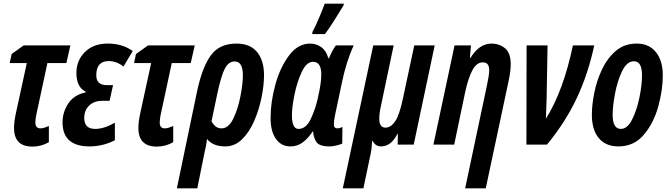

<svg xmlns="http://www.w3.org/2000/svg" viewBox="-20 -793 3676 1053"><path d="M248 -13V-102Q237 -97 224.5 -93Q212 -89 202 -89Q174 -89 174 -121Q174 -138 179 -163L240 -447H344L366 -544H110L44 -497L33 -447H127L68 -176Q57 -126 57 -91Q57 11 158 11Q205 11 248 -13Z M610 -24V-120Q551 -86 502 -86Q442 -86 442 -146Q442 -188 469 -214Q496 -240 540 -240H581L600 -326H566Q508 -326 508 -380Q508 -458 576 -458Q620 -458 657 -428L708 -513Q652 -554 571 -554Q492 -554 445.5 -507.5Q399 -461 399 -393Q399 -315 450 -290L449 -286Q386 -273 354.5 -225.5Q323 -178 323 -122Q323 10 472 10Q506 10 542 1.5Q578 -7 610 -24Z M930 -13V-102Q919 -97 906.5 -93Q894 -89 884 -89Q856 -89 856 -121Q856 -138 861 -163L922 -447H1026L1048 -544H792L726 -497L715 -447H809L750 -176Q739 -126 739 -91Q739 11 840 11Q887 11 930 -13Z M1140 -128 1172 -280Q1193 -379 1213.5 -417.5Q1234 -456 1267 -456Q1312 -456 1312 -380Q1312 -336 1299 -267Q1286 -198 1260 -143.5Q1234 -89 1195 -89Q1175 -89 1161.5 -100.5Q1148 -112 1140 -128ZM1062 240 1101 47Q1105 28 1109.5 7.5Q1114 -13 1115 -31Q1148 10 1215 10Q1268 10 1308 -29.5Q1348 -69 1374.5 -130.5Q1401 -192 1414.5 -259Q1428 -326 1428 -381Q1428 -461 1390 -507.5Q1352 -554 1277 -554Q1183 -554 1136 -489Q1089 -424 1061 -293L950 240Z M1762 -606Q1782 -632 1815 -684Q1848 -736 1864 -763L1866 -773H1761Q1752 -748 1730 -695.5Q1708 -643 1694 -619L1692 -606ZM1695 -72H1698Q1697 -48 1712 -19Q1727 10 1786 10Q1817 10 1857 -5L1858 -97Q1843 -89 1830 -89Q1811 -89 1811 -112Q1811 -132 1818 -164L1855 -339Q1879 -456 1920 -544H1822Q1803 -519 1784 -473H1781Q1770 -514 1742.5 -534Q1715 -554 1681 -554Q1614 -554 1565 -488.5Q1516 -423 1490 -328.5Q1464 -234 1464 -145Q1464 -72 1493.5 -31Q1523 10 1573 10Q1610 10 1639.5 -11.5Q1669 -33 1695 -72ZM1581 -161Q1581 -204 1595 -273.5Q1609 -343 1635 -398.5Q1661 -454 1697 -454Q1742 -454 1742 -385Q1742 -361 1737.5 -329.5Q1733 -298 1722 -250Q1710 -196 1684.5 -141Q1659 -86 1617 -86Q1581 -86 1581 -161Z M1973 240 2011 59Q2016 37 2018 17Q2020 -3 2021 -21H2023Q2039 10 2070 10Q2095 10 2117.5 -5.5Q2140 -21 2160 -59H2162L2161 0H2249L2364 -544H2252L2189 -249Q2170 -160 2146.5 -126.5Q2123 -93 2094 -93Q2060 -93 2060 -142Q2060 -157 2062.5 -175.5Q2065 -194 2070 -216L2139 -544H2027L1860 240Z M2644 240 2769 -347Q2781 -403 2781 -441Q2781 -503 2749.5 -528.5Q2718 -554 2676 -554Q2608 -554 2560 -475H2557L2563 -544H2473L2357 0H2471L2531 -287Q2547 -362 2570 -406.5Q2593 -451 2628 -451Q2663 -451 2663 -409Q2663 -392 2659 -369Q2655 -346 2650 -322L2531 240Z M2980 0Q3082 -124 3144 -256.5Q3206 -389 3239 -544H3122Q3070 -295 2974 -142Q2975 -169 2976 -199.5Q2977 -230 2978 -259L2983 -544H2868L2867 0Z M3615 -379Q3615 -461 3577 -507.5Q3539 -554 3472 -554Q3404 -554 3357 -513.5Q3310 -473 3281 -411Q3252 -349 3239 -282.5Q3226 -216 3226 -164Q3226 -81 3264 -35.5Q3302 10 3372 10Q3457 10 3511 -54Q3565 -118 3590 -208.5Q3615 -299 3615 -379ZM3340 -163Q3340 -210 3353 -279.5Q3366 -349 3392 -403Q3418 -457 3457 -457Q3501 -457 3501 -380Q3501 -328 3487 -259Q3473 -190 3447 -138Q3421 -86 3385 -86Q3340 -86 3340 -163Z"/></svg>

Font: Noto Sans Display Condensed
Style: Bold Italic
Weight: 700
Width: 3
Designer: Monotype Design team
Foundry: Monotype Imaging Inc.
Version: 1.000